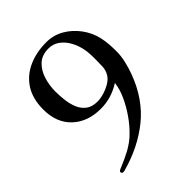

<svg xmlns="http://www.w3.org/2000/svg" viewBox="-219 -860 1028 1028"><g transform="rotate(-45 295.0 -346.0)"><path d="M432 -486Q432 -497 432 -507.5Q432 -518 431 -528Q430 -557 421 -588Q412 -619 395 -645.5Q378 -672 353 -689Q328 -706 295 -706Q244 -706 214 -677Q184 -648 171 -604.5Q158 -561 158 -518Q158 -486 162 -451.5Q166 -417 178 -387Q190 -357 214.5 -338Q239 -319 280 -319Q302 -319 329.5 -327Q357 -335 381 -349.5Q405 -364 416 -383Q430 -406 431 -433Q432 -460 432 -486ZM542 -437Q542 -402 533 -364Q524 -326 512 -294Q461 -156 360 -74.5Q259 7 119 45Q117 45 115.5 45.5Q114 46 112 46Q99 46 99 34Q99 30 105 26Q108 24 111.5 22.5Q115 21 118 20Q140 11 161.5 1Q183 -9 204 -20Q225 -32 244.5 -46Q264 -60 280 -77Q311 -107 340 -148.5Q369 -190 390 -235.5Q411 -281 416 -324Q346 -279 265 -279Q166 -279 105 -336.5Q44 -394 44 -494Q44 -575 78.5 -629Q113 -683 173.5 -710.5Q234 -738 310 -738Q365 -738 410.5 -711.5Q456 -685 488 -641.5Q520 -598 532 -546Q538 -519 540 -491.5Q542 -464 542 -437Z"/></g></svg>

Font: Kaisei Opti Medium
Style: Regular
Weight: 500
Designer: Font-Kai, 金井和夫
Foundry: KAZUO KANAI
Version: Version 5.003